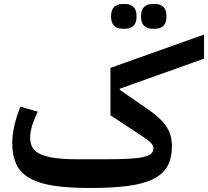

<svg xmlns="http://www.w3.org/2000/svg" viewBox="-20 -924 1036 956"><path d="M427 12Q319 12 245.5 0.5Q172 -11 126.5 -37.5Q81 -64 61 -107Q41 -150 41 -212Q41 -252 51.5 -298.5Q62 -345 82 -393L168 -368Q150 -331 140 -298Q130 -265 130 -239Q130 -209 142.5 -188.5Q155 -168 183 -155.5Q211 -143 255.5 -137Q300 -131 364 -131H504Q575 -131 621.5 -133.5Q668 -136 695 -142.5Q722 -149 733 -159.5Q744 -170 744 -186Q744 -198 733 -211Q722 -224 689 -245L530 -350V-586L996 -752V-632L576 -482V-477L689 -399Q730 -372 758 -348.5Q786 -325 803.5 -301Q821 -277 828.5 -251.5Q836 -226 836 -196Q836 -138 814.5 -98Q793 -58 745 -33.5Q697 -9 619 1.5Q541 12 427 12ZM737 -781Q713 -781 697.5 -795.5Q682 -810 682 -842Q682 -875 697.5 -889.5Q713 -904 737 -904H754Q778 -904 793.5 -889.5Q809 -875 809 -842Q809 -810 793.5 -795.5Q778 -781 754 -781ZM588 -781Q564 -781 548.5 -795.5Q533 -810 533 -842Q533 -875 548.5 -889.5Q564 -904 588 -904H605Q629 -904 644.5 -889.5Q660 -875 660 -842Q660 -810 644.5 -795.5Q629 -781 605 -781Z"/></svg>

Font: IBM Plex Sans Arabic SemiBold
Style: Regular
Weight: 600
Designer: Mike Abbink, Paul van der Laan, Pieter van Rosmalen, Wael Morcos, Khajak Apelian
Foundry: Bold Monday
Version: Version 1.1